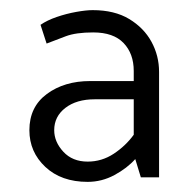

<svg xmlns="http://www.w3.org/2000/svg" viewBox="-20 -722 372 379"><path d="M87 -465Q87 -492 109 -509Q131 -526 167 -526H244V-456Q228 -434 204.5 -418.5Q181 -403 153 -403Q123 -403 105 -422.5Q87 -442 87 -465ZM72 -636Q90 -643 110 -650.5Q130 -658 164 -658Q204 -658 224 -637Q244 -616 244 -582V-562H158Q107 -562 72.5 -536.5Q38 -511 38 -465Q38 -422 69.5 -392.5Q101 -363 153 -363Q181 -363 206 -376.5Q231 -390 247 -408L258 -372H294V-580Q294 -612 279 -639.5Q264 -667 235 -684.5Q206 -702 163 -702Q150 -702 130.5 -698.5Q111 -695 92 -688.5Q73 -682 60 -673Z"/></svg>

Font: Catamaran Thin ExtraLight
Style: Regular
Weight: 250
Version: Version 2.000